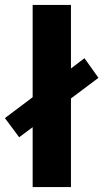

<svg xmlns="http://www.w3.org/2000/svg" viewBox="-48 -762 421 782"><path d="M-28 -281 85 -366V-742H241V-483L296 -525L353 -445L241 -361V0H85V-244L30 -203Z"/></svg>

Font: CMG Sans
Style: Bold
Weight: 700
Designer: Julieta Ulanovsky
Foundry: Julieta Ulanovsky
Version: Version 7.200